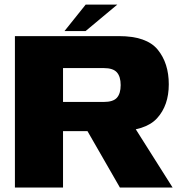

<svg xmlns="http://www.w3.org/2000/svg" viewBox="-20 -836 826 856"><path d="M46.5 0H261V-251.5H500Q628 -251.5 680.2 -308.8Q732.5 -366 732.5 -460Q732.5 -554.5 683 -614.8Q633.5 -675 510.5 -675H46.5ZM514.5 0H749.5L547.5 -319.5L334 -314ZM261 -381.5V-532.5H442.5Q484 -532.5 501 -513.5Q518 -494.5 518 -456.5Q518 -419 501.2 -400.2Q484.5 -381.5 442.5 -381.5ZM267.5 -697.5H361.5L503 -815.5H362Z"/></svg>

Font: Anybody SemiExpanded ExtraBold
Style: Regular
Weight: 800
Width: 6
Version: Version 1.113;gftools[0.9.25]